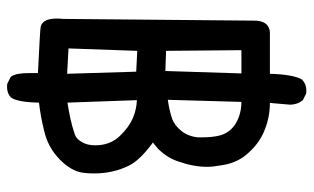

<svg xmlns="http://www.w3.org/2000/svg" viewBox="-191 -616 882 540"><g transform="rotate(90 250.0 -346.0)"><path d="M195.3 63.5Q185.5 50.8 185.5 12.7Q185.5 0 185.5 -11.7Q62.5 -17.6 54.7 -19.5Q32.2 -25.4 32.2 -64.5Q32.2 -73.2 33.2 -84L38.1 -625Q39.1 -644.5 48.3 -654.3Q57.6 -664.1 73.2 -664.1H187.5Q189.5 -731.4 204.1 -754.9Q216.8 -766.6 234.4 -766.6Q242.2 -766.6 244.1 -765.6L261.7 -756.8Q274.4 -741.2 274.4 -720.7Q274.4 -717.8 269.5 -664.1Q307.6 -664.1 342.8 -650.4Q379.9 -636.7 408.2 -605.5Q437.5 -575.2 444.3 -531.2Q449.2 -504.9 449.2 -488.3Q449.2 -449.2 434.6 -408.2Q424.8 -376 398.4 -349.6Q389.6 -341.8 380.9 -335Q431.6 -297.9 446.3 -266.6Q467.8 -222.7 467.8 -168.9Q467.8 -152.3 465.8 -137.7Q460.9 -104.5 427.7 -72.3Q394.5 -40 348.6 -29.3Q309.6 -19.5 268.6 -14.6Q267.6 45.9 253.9 64.5Q242.2 75.2 224.6 75.2Q216.8 75.2 214.8 74.2L197.3 65.4ZM116.2 -97.7 187.5 -93.8 181.6 -288.1 123 -291ZM388.7 -172.9Q388.7 -214.8 362.3 -242.2Q337.9 -267.6 313 -278.3Q288.1 -289.1 261.7 -290L268.6 -94.7Q293 -98.6 313.5 -103Q334 -107.4 357.4 -115.2Q370.1 -119.1 379.4 -134.8Q388.7 -150.4 388.7 -172.9ZM123 -372.1 179.7 -370.1 186.5 -584H121.1ZM366.2 -460.9Q366.2 -470.7 366.2 -477.5Q366.2 -498 362.3 -517.6Q357.4 -542 340.8 -557.6Q329.1 -569.3 309.1 -576.7Q289.1 -584 266.6 -584Q266.6 -584 260.7 -377Q290 -380.9 315.4 -389.6Q333 -396.5 348.1 -415Q363.3 -433.6 366.2 -460.9Z"/></g></svg>

Font: JasonHandwriting2
Style: SemiBold
Weight: 600
Version: Version 1.04.7